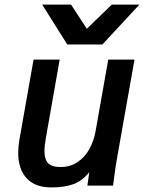

<svg xmlns="http://www.w3.org/2000/svg" viewBox="-20 -810 640 838"><path d="M59.5 -143Q59.5 -170.5 64.5 -199L126.5 -550H240.5L180.5 -209.5Q174 -173 174 -149Q174 -115 189.8 -98Q205.5 -81 244.5 -81Q286.5 -81 318.5 -102.5Q350.5 -124 370 -159.2Q389.5 -194.5 397 -236.5L452.5 -550H567L490 -115Q483 -76 479 -41Q476 -15 473.5 0H361.5L369.5 -58.5Q339.5 -20.5 300.2 -6.2Q261 8 203.5 8Q133.5 8 96.5 -31.8Q59.5 -71.5 59.5 -143ZM164 -790H290L359 -684.5L468 -790H588.5L427 -616H273.5Z"/></svg>

Font: JuliaMono SemiBold
Style: Italic
Weight: 600
Italic angle: -9°
Monospace: yes
Designer: cormullion
Foundry: corm
Version: Version 0.056; ttfautohint (v1.8.4)